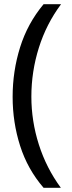

<svg xmlns="http://www.w3.org/2000/svg" viewBox="-20 -734 340 912"><path d="M40 -274Q40 -396 75.5 -509.5Q111 -623 187 -714H270Q200 -620 164.5 -507Q129 -394 129 -275Q129 -159 164.5 -47.5Q200 64 269 158H187Q111 70 75.5 -41.5Q40 -153 40 -274Z"/></svg>

Font: Noto Naskh Arabic
Style: Regular
Weight: 400
Designer: Monotype Design Team, David Williams, Mohamad Dakak and Nizar Qandah
Foundry: Monotype Imaging Inc.
Version: Version 2.013